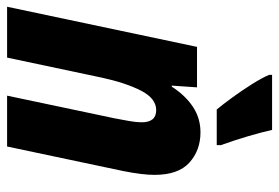

<svg xmlns="http://www.w3.org/2000/svg" viewBox="-148 -660 806 555"><g transform="rotate(90 255.5 -383.0)"><path d="M-2 0 114 -549H231L226 -476H229Q254 -515 287 -537Q320 -559 361 -559Q413 -559 448.5 -527Q484 -495 484 -426Q484 -391 473 -336L402 0H255L321 -313Q325 -334 328.5 -354Q332 -374 332 -389Q332 -431 297 -431Q263 -431 240.5 -387Q218 -343 203 -274L145 0ZM295 -606Q280 -624 260 -651.5Q240 -679 222 -707.5Q204 -736 195 -757V-766H354Q361 -735 372 -697.5Q383 -660 398 -618V-606Z"/></g></svg>

Font: Noto Sans Condensed ExtraBold
Style: Italic
Weight: 800
Width: 3
Italic angle: -12°
Designer: Monotype Design Team
Foundry: Monotype Imaging Inc.
Version: Version 2.013; ttfautohint (v1.8.4.7-5d5b)